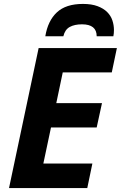

<svg xmlns="http://www.w3.org/2000/svg" viewBox="-20 -959 616 979"><path d="M26 0 177 -714H576L550 -590H300L267 -433H500L473 -309H240L201 -125H451L425 0ZM211 -774Q224 -853 270 -896Q316 -939 403 -939Q447 -939 477.5 -927.5Q508 -916 526.5 -897.5Q545 -879 553 -855Q561 -831 561 -806Q561 -788 558 -774H473Q473 -835 398 -835Q360 -835 335.5 -821.5Q311 -808 303 -774Z"/></svg>

Font: BC Sans
Style: Bold Italic
Weight: 700
Italic angle: -12°
Designer: Monotype Design Team
Province of B.C.
Foundry: Monotype Imaging Inc.
Version: Version 2.000;GOOG;noto-source:20170915:90ef993387c0